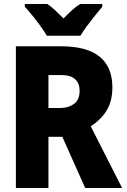

<svg xmlns="http://www.w3.org/2000/svg" viewBox="-20 -947 640 967"><path d="M60 0V-714H285Q418 -714 482 -661.5Q546 -609 546 -507Q546 -440 518.5 -393Q491 -346 437 -311L595 0H409L294 -258H224V0ZM284 -403Q324 -403 352.5 -423.5Q381 -444 381 -490Q381 -527 358.5 -548Q336 -569 289 -569H224V-403ZM216 -767Q204 -788 184 -815.5Q164 -843 142.5 -869.5Q121 -896 105 -913V-927H218Q239 -913 258 -895Q277 -877 300 -854Q323 -878 343 -896Q363 -914 384 -927H495V-913Q480 -895 459 -869Q438 -843 418 -816Q398 -789 385 -767Z"/></svg>

Font: Noto Sans Mono Black
Style: Regular
Weight: 900
Designer: Monotype Design Team
Foundry: Monotype Imaging Inc.
Version: Version 2.014